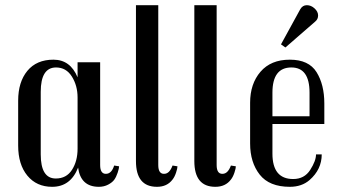

<svg xmlns="http://www.w3.org/2000/svg" viewBox="-20 -710 1315 740"><path d="M420 -72 439 -69Q439 -61 433.5 -44.5Q428 -28 420.5 -17.5Q413 -7 397 1.5Q381 10 361 10Q291 10 281 -64Q252 10 181 10Q121 10 85.5 -33Q50 -76 50 -149V-322Q50 -394 85.5 -437Q121 -480 186 -480Q251 -480 279 -412V-470H366V-74Q366 -40 388 -40Q410 -40 420 -72ZM279 -137V-334Q279 -380 257 -415Q235 -450 196 -450Q137 -450 137 -356V-115Q137 -22 195 -22Q236 -22 257.5 -55.5Q279 -89 279 -137Z M585 10Q504 10 504 -89V-690H590V-74Q590 -40 612 -40Q623 -40 631 -48Q639 -56 645 -72L664 -69Q664 -61 658.5 -44.5Q653 -28 645 -18Q624 10 585 10Z M810 10Q729 10 729 -89V-690H815V-74Q815 -40 837 -40Q848 -40 856 -48Q864 -56 870 -72L889 -69Q889 -61 883.5 -44.5Q878 -28 870 -18Q849 10 810 10Z M1230 -311V-232H1030V-118Q1030 -20 1110 -20Q1153 -20 1175.5 -55Q1198 -90 1198 -115H1220Q1220 -57 1173 -16Q1143 10 1097 10Q1018 10 981 -37Q944 -84 944 -157V-314Q944 -387 984 -433.5Q1024 -480 1097 -480Q1170 -480 1200 -432Q1230 -384 1230 -311ZM1173 -262V-353Q1173 -450 1103 -450Q1030 -450 1030 -353V-262ZM1137 -674Q1146 -690 1162.5 -690Q1179 -690 1192.5 -677.5Q1206 -665 1206 -650.5Q1206 -636 1195 -627L1080 -527L1063 -539Z"/></svg>

Font: Trochut
Style: Regular
Weight: 400
Designer: Andreu Balius
Foundry: Andreu Balius
Version: Version 1.001